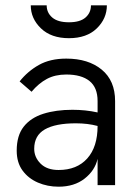

<svg xmlns="http://www.w3.org/2000/svg" viewBox="-20 -698 525 724"><path d="M201 6Q159 6 123 -9.5Q87 -25 65 -55Q43 -85 43 -130Q43 -187 69.5 -220.5Q96 -254 143.5 -269Q191 -284 253 -284Q303 -284 348 -274V-317Q348 -368 317.5 -392.5Q287 -417 230 -417Q188 -417 157 -400.5Q126 -384 99 -352L54 -391Q84 -429 126.5 -453Q169 -477 230 -477Q313 -477 363.5 -435.5Q414 -394 414 -317V0H348V-99Q338 -55 299 -24.5Q260 6 201 6ZM201 -57Q270 -57 309 -100.5Q348 -144 348 -223Q311 -233 266 -233Q189 -233 149 -210Q109 -187 109 -137Q109 -105 133 -81Q157 -57 201 -57ZM240 -554Q173 -554 134.5 -591Q96 -628 96 -678H156Q156 -650 177 -632Q198 -614 240 -614Q282 -614 302.5 -632Q323 -650 323 -678H383Q383 -628 345 -591Q307 -554 240 -554Z"/></svg>

Font: Lil Grotesk
Style: Regular
Weight: 400
Designer: Bastien Sozeau
Foundry: NBR — Bastien Sozeau
Version: Version 4.002; ttfautohint (v1.8.4.7-5d5b)